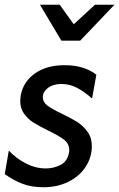

<svg xmlns="http://www.w3.org/2000/svg" viewBox="-38 -777 501 807"><path d="M155 -69Q112 -69 71 -90Q30 -111 -1 -144L-18 -45Q19 -19 56.5 -4.5Q94 10 145 10Q203 10 249.5 -13Q296 -36 322 -76Q348 -116 348 -163Q348 -198 330 -223Q312 -248 287 -264Q262 -280 222 -299Q180 -319 161 -333.5Q142 -348 142 -369Q142 -391 163.5 -407.5Q185 -424 220 -424Q255 -424 285.5 -408Q316 -392 349 -363L367 -463Q316 -503 233 -503Q158 -503 109 -468.5Q60 -434 49 -376Q47 -360 47 -353Q47 -321 63.5 -298.5Q80 -276 102.5 -262Q125 -248 163 -229Q209 -207 231 -190Q253 -173 253 -146Q253 -139 252 -135Q245 -98 216 -83.5Q187 -69 155 -69ZM361 -757 272 -675 213 -757H130L220 -606H299L443 -757Z"/></svg>

Font: Geom
Style: Italic
Weight: 400
Italic angle: -10°
Version: Version 1.102